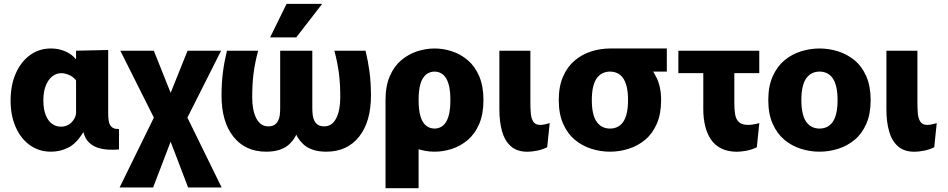

<svg xmlns="http://www.w3.org/2000/svg" viewBox="-20 -787 4991 1011"><path d="M248.8 11.7Q185.5 11.7 137.5 -22.6Q89.5 -56.8 62.7 -117.6Q35.8 -178.3 35.8 -256.5Q35.8 -338.3 62.8 -399.9Q89.8 -461.5 137.7 -496.6Q185.5 -531.7 248.8 -531.7Q289.2 -531.7 323.8 -516.5Q358.5 -501.3 378.5 -476.3H380.5V-520L549.7 -523.8V-184.7Q549.7 -161.7 553.8 -143.8Q558 -126 570.3 -116.5Q582.7 -107 606.5 -107.8V0Q579.7 2.5 550.2 0.9Q520.8 -0.7 494.4 -9.3Q468 -18 448.2 -37.2Q428.3 -56.3 419.8 -89.8H417.8Q382.8 -32 340.4 -10.2Q298 11.7 248.8 11.7ZM300.8 -120Q334 -120 355.7 -141.6Q377.3 -163.2 380.5 -189V-363.7Q365.8 -382.7 343.8 -392.2Q321.8 -401.7 303 -401.7Q276 -401.7 254.5 -384.3Q233 -366.8 220.7 -335Q208.3 -303.2 208.3 -258.2Q208.3 -212.5 220.6 -181.5Q232.8 -150.5 253.8 -135.2Q274.8 -120 300.8 -120Z M609.8 200 790.2 -167.7 613.5 -520H790L916.7 -202.7H840.3L967.7 -520H1144.2L966.8 -167.7L1147 200H970.5L841.2 -138.5H915.8L786.3 200Z M1382.2 11.7Q1271.7 11.7 1209.1 -67.2Q1146.5 -146 1146.5 -283.3Q1146.5 -350.8 1153.9 -407.3Q1161.3 -463.8 1175 -520H1339.2Q1322.8 -458.7 1315.4 -402.3Q1308 -346 1308 -275Q1308 -205.7 1329.7 -163.7Q1351.5 -121.7 1392.2 -121.7Q1412.7 -121.7 1425 -129.5Q1437.3 -137.3 1444.3 -150.9Q1451.2 -164.5 1453.3 -181.5Q1455.3 -198.5 1455.3 -216.7V-520H1624.5V-216.7Q1624.5 -198.5 1626.6 -181.5Q1628.7 -164.5 1635.6 -150.9Q1642.5 -137.3 1654.8 -129.5Q1667.2 -121.7 1687.7 -121.7Q1728.3 -121.7 1750.1 -163.7Q1771.8 -205.7 1771.8 -275Q1771.8 -346 1764.4 -402.3Q1757 -458.7 1740.7 -520H1904.8Q1918.5 -463.8 1925.9 -407.3Q1933.3 -350.8 1933.3 -283.3Q1933.3 -146 1870.7 -67.2Q1808.2 11.7 1697.7 11.7Q1615.2 11.7 1572.1 -32.4Q1529 -76.5 1521 -143H1558.8Q1551 -76.5 1508.2 -32.4Q1465.5 11.7 1382.2 11.7ZM1402.3 -590 1489 -766.7H1676.5L1539.8 -590Z M2268.2 11.7Q2222.7 11.7 2176.8 -3.2Q2131 -18 2093.1 -49.8Q2055.2 -81.7 2032.6 -133.8Q2010 -186 2010 -260Q2010 -334 2032.6 -386.2Q2055.2 -438.3 2093.1 -470.2Q2131 -502 2176.8 -516.8Q2222.7 -531.7 2268.2 -531.7Q2314.7 -531.7 2360 -516.8Q2405.3 -502 2442.9 -470.2Q2480.5 -438.3 2503.1 -386.2Q2525.7 -334 2525.7 -260Q2525.7 -186 2503.1 -133.8Q2480.5 -81.7 2442.9 -49.8Q2405.3 -18 2360 -3.2Q2314.7 11.7 2268.2 11.7ZM2010 204V-260H2184.2V204ZM2268.2 -110Q2293.2 -110 2312.1 -125.2Q2331 -140.5 2341.3 -173.3Q2351.5 -206.2 2351.5 -260Q2351.5 -314 2341.3 -346.8Q2331 -379.5 2312.1 -394.8Q2293.2 -410 2268.2 -410Q2243.2 -410 2223.9 -394.8Q2204.7 -379.5 2194.4 -346.8Q2184.2 -314 2184.2 -260Q2184.2 -206.2 2194.4 -173.3Q2204.7 -140.5 2223.9 -125.2Q2243.2 -110 2268.2 -110Z M2861.3 -11.7Q2834.8 1.2 2806.8 6.6Q2778.8 12 2757.5 12Q2702.3 12 2669.8 -17.1Q2637.3 -46.2 2623.4 -96.6Q2609.5 -147 2609.5 -210.5V-520H2772.8V-244.7Q2772.8 -217.2 2775 -190.2Q2777.2 -163.3 2788.2 -146.3Q2799.2 -129.3 2824.7 -129.3Q2835.7 -129.3 2849.3 -132.2Q2863 -135.2 2874.5 -138.8Z M3192 11.7Q3141.8 11.7 3093.7 -3.6Q3045.5 -18.8 3006.9 -51Q2968.3 -83.2 2945.3 -135.3Q2922.2 -187.3 2922.2 -260Q2922.2 -332.7 2945.3 -384.7Q2968.3 -436.8 3006.9 -469Q3045.5 -501.2 3093.7 -516.4Q3141.8 -531.7 3192 -531.7Q3245.2 -531.7 3292.2 -515Q3339.3 -498.3 3377.5 -461.2Q3412 -428.7 3436.6 -379.2Q3461.2 -329.8 3461.2 -260Q3461.2 -187.3 3438.5 -135.3Q3415.8 -83.2 3377.2 -51Q3338.5 -18.8 3290.3 -3.6Q3242.2 11.7 3192 11.7ZM3192 -110Q3212.2 -110 3229.6 -117.8Q3247 -125.7 3259.8 -142.7Q3272.5 -159.7 3279.8 -188.7Q3287 -217.7 3287 -260Q3287 -302.3 3279.8 -331.3Q3272.5 -360.3 3259.8 -377.3Q3247 -394.3 3229.6 -402.2Q3212.2 -410 3192 -410Q3171.8 -410 3154.5 -402.2Q3137.2 -394.3 3124 -377.3Q3110.8 -360.3 3103.6 -331.3Q3096.3 -302.3 3096.3 -260Q3096.3 -217.7 3103.6 -188.7Q3110.8 -159.7 3124 -142.7Q3137.2 -125.7 3154.5 -117.8Q3171.8 -110 3192 -110ZM3192.8 -410V-531.7H3491.2V-410Z M3860.5 12Q3813 12 3778.8 -4.8Q3744.7 -21.7 3723.9 -51.9Q3703.2 -82.2 3693.3 -122.9Q3683.3 -163.7 3683.3 -210.7V-520H3846.7V-244.8Q3846.7 -212.2 3850.7 -186Q3854.7 -159.8 3870.3 -144.6Q3886 -129.3 3920.3 -129.3Q3931.8 -129.3 3946.8 -131.8Q3961.8 -134.3 3978.3 -138.8L3965.2 -11.7Q3938.7 1.2 3910.5 6.6Q3882.3 12 3860.5 12ZM3552 -402V-520H3978V-402Z M4295.3 11.7Q4245.2 11.7 4197 -3.6Q4148.8 -18.8 4110.2 -51Q4071.7 -83.2 4048.6 -135.3Q4025.5 -187.3 4025.5 -260Q4025.5 -332.7 4048.6 -384.7Q4071.7 -436.8 4110.2 -469Q4148.8 -501.2 4197 -516.4Q4245.2 -531.7 4295.3 -531.7Q4345.5 -531.7 4393.7 -516.4Q4441.8 -501.2 4480.5 -469Q4519.2 -436.8 4541.8 -384.7Q4564.5 -332.7 4564.5 -260Q4564.5 -187.3 4541.8 -135.3Q4519.2 -83.2 4480.5 -51Q4441.8 -18.8 4393.7 -3.6Q4345.5 11.7 4295.3 11.7ZM4295.3 -110Q4315.5 -110 4332.9 -117.8Q4350.3 -125.7 4363.1 -142.7Q4375.8 -159.7 4383.1 -188.7Q4390.3 -217.7 4390.3 -260Q4390.3 -302.3 4383.1 -331.3Q4375.8 -360.3 4363.1 -377.3Q4350.3 -394.3 4332.9 -402.2Q4315.5 -410 4295.3 -410Q4275.2 -410 4257.8 -402.2Q4240.5 -394.3 4227.3 -377.3Q4214.2 -360.3 4206.9 -331.3Q4199.7 -302.3 4199.7 -260Q4199.7 -217.7 4206.9 -188.7Q4214.2 -159.7 4227.3 -142.7Q4240.5 -125.7 4257.8 -117.8Q4275.2 -110 4295.3 -110Z M4899.3 -11.7Q4872.8 1.2 4844.8 6.6Q4816.8 12 4795.5 12Q4740.3 12 4707.8 -17.1Q4675.3 -46.2 4661.4 -96.6Q4647.5 -147 4647.5 -210.5V-520H4810.8V-244.7Q4810.8 -217.2 4813 -190.2Q4815.2 -163.3 4826.2 -146.3Q4837.2 -129.3 4862.7 -129.3Q4873.7 -129.3 4887.3 -132.2Q4901 -135.2 4912.5 -138.8Z"/></svg>

Font: Murecho Thin
Style: Regular
Weight: 100
Designer: Neil Summerour
Foundry: Positype
Version: Version 1.010